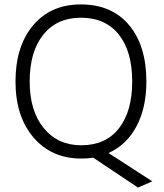

<svg xmlns="http://www.w3.org/2000/svg" viewBox="-20 -708 741 867"><path d="M641 -340Q641 -221 596 -137Q551 -53 470 -17L668 111L603 139L401 4Q378 8 347 8Q213 8 131.5 -87Q50 -182 50 -340Q50 -499 129.5 -593.5Q209 -688 345 -688Q485 -688 563 -594.5Q641 -501 641 -340ZM114 -340Q114 -207 177.5 -129.5Q241 -52 347 -52Q457 -52 517 -128.5Q577 -205 577 -340Q577 -476 516.5 -552Q456 -628 345 -628Q237 -628 175.5 -551.5Q114 -475 114 -340Z"/></svg>

Font: Hind Guntur Light
Style: Regular
Weight: 300
Designer: Manushi Parikh, Hitesh Malaviya
Foundry: Indian Type Foundry
Version: Version 1.002;PS 1.0;hotconv 1.0.86;makeotf.lib2.5.63406; tt